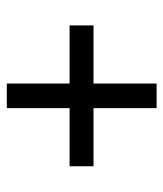

<svg xmlns="http://www.w3.org/2000/svg" viewBox="23 -660 491 578"><g transform="rotate(90 269.0 -371.5)"><path d="M232 -146V-597H306V-146ZM57 -335V-407H481V-335Z"/></g></svg>

Font: Instrument Sans Condensed Medium
Style: Regular
Weight: 500
Width: 3
Designer: Rodrigo Fuenzalida
Foundry: fragTYPE
Version: Version 1.000;gftools[0.9.28]